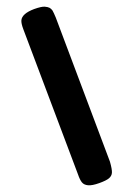

<svg xmlns="http://www.w3.org/2000/svg" viewBox="-57 -825 642 924"><g transform="rotate(5 264.0 -363.0)"><path d="M351 8 28 -665Q15 -692 15 -707Q15 -739 71 -766Q106 -782 121.5 -782Q137 -782 145 -778.5Q153 -775 160 -767Q167 -757 179 -734L499 -66Q513 -29 513 -13.5Q513 2 501 14Q489 26 456.5 41Q424 56 404 56Q384 56 373 44.5Q362 33 351 8Z"/></g></svg>

Font: Fredoka One
Style: Regular
Weight: 400
Version: Version 1.001;April 7, 2020;FontCreator 12.0.0.2522 64-bit